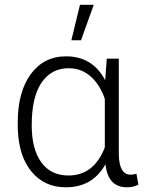

<svg xmlns="http://www.w3.org/2000/svg" viewBox="-20 -774 603 804"><path d="M477.5 -528.3V-130.9Q478 -42.5 526.9 -42.5Q537.1 -42.5 551.3 -46.4L559.6 -1Q539.6 10.3 511.7 10.3Q473.6 10.3 450.9 -12Q428.2 -34.2 421.4 -85.9Q367.7 10.3 255.9 10.3Q167.5 10.3 113.5 -53.5Q59.6 -117.2 54.7 -229L54.2 -259.8Q54.2 -389.2 108.9 -463.6Q163.6 -538.1 256.8 -538.1Q367.7 -538.1 420.4 -438L427.2 -528.3ZM112.8 -249.5Q112.8 -149.9 152.8 -94.5Q192.9 -39.1 266.6 -39.1Q373.5 -39.1 418.9 -156.7V-359.9Q397.5 -421.4 358.6 -454.8Q319.8 -488.3 267.6 -488.3Q194.8 -488.3 153.8 -427.7Q112.8 -367.2 112.8 -249.5ZM314.9 -753.9H372.6L319.3 -605.5H278.8Z"/></svg>

Font: SteelSelectRoboto
Style: Regular
Weight: 300
Designer: Google
Version: Version 2.137; 2017